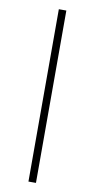

<svg xmlns="http://www.w3.org/2000/svg" viewBox="-91 -691 432 881"><g transform="rotate(10 125.0 -250.5)"><path d="M109 151V-652H144V151Z"/></g></svg>

Font: Inconsolata UltraCondensed Light
Style: Regular
Weight: 300
Width: 1
Monospace: yes
Designer: Raph Levien, Cyreal, Brenton Simpson
Foundry: Raph Levien, Cyreal, Google
Version: Version 3.001; ttfautohint (v1.8.2.53-6de2)